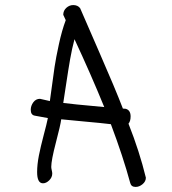

<svg xmlns="http://www.w3.org/2000/svg" viewBox="-20 -718 670 750"><path d="M167 -256.8 116.2 -266.1Q100.1 -268.6 100.1 -289.1Q100.1 -304.7 110.1 -318.4Q120.1 -332 136.2 -332L174.8 -323.2L176.8 -337.9Q188 -421.4 193.1 -456.1Q198.2 -490.7 210 -544.9Q221.7 -599.1 236.8 -639.2L227.1 -660.2Q227.1 -676.3 239 -687.3Q251 -698.2 266.1 -698.2Q283.7 -698.2 293 -686Q304.2 -659.2 367.2 -515.4Q430.2 -371.6 460 -293.9Q463.9 -293 471.2 -293Q490.2 -287.6 490.2 -263.2Q490.2 -244.6 481.9 -234.9Q524.9 -126.5 549.8 -23.9Q549.8 -9.3 536.9 1.5Q523.9 12.2 509.8 12.2Q492.7 12.2 488.8 -2.9Q460.9 -106 413.1 -232.9Q377 -237.3 310.8 -243.2Q244.6 -249 219.2 -252Q216.3 -229.5 198.2 -160.6Q180.2 -91.8 180.2 -65.9Q180.2 -61.5 182.1 -53.2Q184.1 -44.9 184.1 -40Q184.1 -25.4 172.4 -13.7Q160.6 -2 147.9 -2Q125 -2 125 -45.9Q125 -74.7 131.8 -109.9Q138.7 -145 150.6 -189.9Q162.6 -234.9 167 -256.8ZM271 -564.9Q261.2 -528.3 253.9 -486.6Q246.6 -444.8 239 -393.6Q231.4 -342.3 227.1 -315.9Q252.9 -312 387.2 -299.8Q335 -427.7 271 -564.9Z"/></svg>

Font: Zhizn
Style: Regular
Weight: 400
Designer: Peter Zharnov
Foundry: Peter Zharnov
Version: Version 1.000